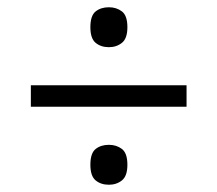

<svg xmlns="http://www.w3.org/2000/svg" viewBox="-20 -622 599 529"><path d="M280 -492Q258 -492 243.5 -504Q229 -516 229 -547Q229 -579 243.5 -590.5Q258 -602 280 -602Q301 -602 316 -590.5Q331 -579 331 -547Q331 -516 316 -504Q301 -492 280 -492ZM65 -328V-387H494V-328ZM280 -113Q258 -113 243.5 -125Q229 -137 229 -168Q229 -200 243.5 -211.5Q258 -223 280 -223Q301 -223 316 -211.5Q331 -200 331 -168Q331 -137 316 -125Q301 -113 280 -113Z"/></svg>

Font: NotoSerif-Italic
Style: Regular
Weight: 400
Italic angle: -12°
Designer: Monotype Design Team
Foundry: Monotype Imaging Inc.
Version: Version 2.007; ttfautohint (v1.8) -l 8 -r 50 -G 200 -x 14 -D